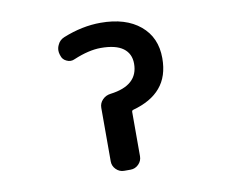

<svg xmlns="http://www.w3.org/2000/svg" viewBox="-80 -868 1160 952"><g transform="rotate(-10 500.0 -392.5)"><path d="M482.4 -763.7Q608.4 -763.7 681.2 -703.1Q753.9 -642.6 753.9 -538.1Q753.9 -446.3 706.1 -390.6Q660.2 -335.9 567.4 -310.5Q560.5 -308.6 560.5 -300.8V-78.1Q560.5 -54.7 543.5 -37.6Q526.4 -20.5 502.9 -20.5H470.7Q447.3 -20.5 430.2 -37.6Q413.1 -54.7 413.1 -78.1V-347.7Q413.1 -371.1 429.7 -388.2Q446.3 -405.3 470.7 -408.2Q611.3 -425.8 611.3 -535.2Q611.3 -585.9 574.2 -613.3Q537.1 -640.6 461.9 -640.6Q401.4 -640.6 325.2 -608.4Q315.4 -603.5 304.7 -603.5Q293.9 -603.5 284.2 -608.4Q263.7 -617.2 257.8 -638.7L255.9 -644.5Q252.9 -654.3 252.9 -664.1Q252.9 -678.7 259.8 -692.4Q269.5 -714.8 293 -724.6Q389.6 -763.7 482.4 -763.7Z"/></g></svg>

Font: Gen Jyuu Gothic Monospace Bold
Style: Bold
Weight: 700
Designer: [Source Han Sans]
Ryoko NISHIZUKA  (kana & ideographs); Paul D. Hunt (Latin, Greek & Cyrillic); Wenlong ZHANG  (bopomofo
Version: Version 1.002.20150607